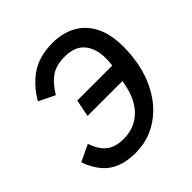

<svg xmlns="http://www.w3.org/2000/svg" viewBox="-191 -856 1014 1014"><g transform="rotate(-45 316.0 -349.0)"><path d="M210 -306 229 -402H520L485 -374L490 -398Q492 -413 493 -426.5Q494 -440 494 -452Q494 -527 457.5 -570Q421 -613 346 -613Q281 -613 241.5 -585Q202 -557 169 -502L79 -546Q126 -626 191 -668Q256 -710 352 -710Q426 -710 483 -679Q540 -648 571.5 -586Q603 -524 603 -430Q603 -399 600 -369Q597 -339 592 -311Q578 -240 547.5 -180.5Q517 -121 472.5 -78Q428 -35 372.5 -11.5Q317 12 252 12Q190 12 143.5 -6Q97 -24 65.5 -61.5Q34 -99 13 -156L107 -201Q127 -141 162.5 -113Q198 -85 261 -85Q313 -85 354.5 -107.5Q396 -130 424.5 -173Q453 -216 465 -277L476 -331L502 -306Z"/></g></svg>

Font: IBM Plex Sans Medium
Style: Italic
Weight: 500
Italic angle: -11.31°
Designer: Mike Abbink, Paul van der Laan, Pieter van Rosmalen
Foundry: Bold Monday
Version: Version 3.201